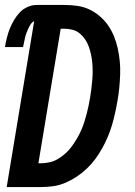

<svg xmlns="http://www.w3.org/2000/svg" viewBox="-24 -755 544 775"><path d="M3 0 114 -670Q105 -665 99.5 -656.5Q94 -648 90 -639Q86 -630 82.5 -621Q79 -612 77 -602.5Q75 -593 73 -583.5Q71 -574 69 -565H-4Q-1 -583 3.5 -601.5Q8 -620 15 -638Q22 -656 32 -673Q42 -690 55.5 -704.5Q69 -719 87.5 -727Q106 -735 124 -735H237Q264 -735 290 -731Q316 -727 338.5 -716Q361 -705 380 -688.5Q399 -672 413 -651.5Q427 -631 436.5 -607.5Q446 -584 451.5 -558.5Q457 -533 459.5 -507Q462 -481 461 -454.5Q460 -428 457.5 -401Q455 -374 450 -347Q446 -323 440.5 -298.5Q435 -274 428 -250Q421 -226 411 -202.5Q401 -179 388.5 -156.5Q376 -134 360.5 -113Q345 -92 326 -74Q307 -56 285 -41.5Q263 -27 239.5 -17Q216 -7 191 -3.5Q166 0 142 0ZM131 -96H142Q159 -96 176.5 -100Q194 -104 210 -113.5Q226 -123 240 -135.5Q254 -148 265 -163Q276 -178 285.5 -194Q295 -210 302.5 -226.5Q310 -243 315.5 -260Q321 -277 325.5 -294Q330 -311 333.5 -328Q337 -345 340 -363Q343 -380 345 -397.5Q347 -415 348.5 -432.5Q350 -450 350 -467Q350 -484 348.5 -501Q347 -518 343.5 -534.5Q340 -551 334.5 -566.5Q329 -582 320 -595.5Q311 -609 298.5 -619.5Q286 -630 270 -634.5Q254 -639 236 -639H221Z"/></svg>

Font: Iosevka SS04 Oblique
Style: Bold
Weight: 700
Italic angle: -9°
Monospace: yes
Designer: Belleve Invis
Foundry: Belleve Invis
Version: Version 19.0.0; ttfautohint (v1.8.4)